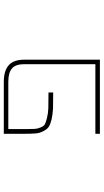

<svg xmlns="http://www.w3.org/2000/svg" viewBox="219 -804 561 1040"><g transform="rotate(-90 500.0 -283.5)"><path d="M295.9 -23.4V-47.9H672.9V-432.6Q672.9 -479.5 650.4 -499Q627.9 -519.5 577.1 -519.5H321.3V-427.7Q321.3 -393.6 322.3 -377Q323.2 -360.4 330.1 -344.7Q336.9 -327.1 347.7 -321.3Q356.4 -316.4 381.3 -310.1Q406.2 -303.7 434.6 -302.7Q461.9 -301.8 519.5 -301.8V-276.4Q462.9 -276.4 431.6 -277.3Q400.4 -279.3 373 -285.2Q345.7 -292 333 -300.8Q320.3 -309.6 310.5 -329.1Q299.8 -348.6 297.9 -370.1Q295.9 -391.6 295.9 -427.7V-543.9H577.1Q637.7 -543.9 668 -516.6Q697.3 -489.3 697.3 -432.6V-23.4Z"/></g></svg>

Font: Mgen+ 1mn thin
Style: Regular
Weight: 100
Designer: [Source Han Sans]
Ryoko NISHIZUKA  (kana & ideographs); Paul D. Hunt (Latin, Greek & Cyrillic); Wenlong ZHANG  (bopomofo
Version: Version 1.059.20150602